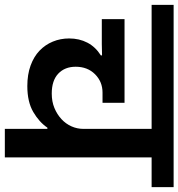

<svg xmlns="http://www.w3.org/2000/svg" viewBox="-12 -746 738 794"><g transform="rotate(90 357.0 -349.0)"><path d="M493 -176H488Q465 -142 423 -117.5Q381 -93 316 -93Q268 -93 231 -106.5Q194 -120 169.5 -143.5Q145 -167 132 -198.5Q119 -230 119 -266Q119 -308 136.5 -341.5Q154 -375 189 -397V-402L142 -401H39V-495H385V-404H343Q298 -404 267 -373Q236 -342 236 -293Q236 -248 264.5 -221Q293 -194 347 -194Q380 -194 406.5 -205Q433 -216 452.5 -234Q472 -252 482.5 -275.5Q493 -299 493 -325V-607H-20V-698H734V-607H611V0H493Z"/></g></svg>

Font: IBM Plex Sans Devanagari SemiBold
Style: Regular
Weight: 600
Designer: Mike Abbink, Paul van der Laan, Pieter van Rosmalen, Erin McLaughlin
Foundry: Bold Monday
Version: Version 1.1